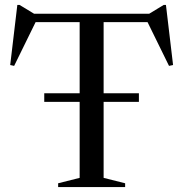

<svg xmlns="http://www.w3.org/2000/svg" viewBox="-20 -761 746 781"><path d="M160 -346.5V-381.5H545V-346.5ZM304 -686.5H401.5V-37.5L489 -15.5V0H216.5V-15.5L304 -37.5ZM630 -671H75.5L129.5 -680.5L37.5 -493L21.5 -496.5L50.5 -741H59.5L132 -697L87.5 -705H618L573.5 -697L646 -741H655L684 -496.5L667.5 -493L575.5 -680.5Z"/></svg>

Font: Newsreader 60pt
Style: Regular
Weight: 400
Designer: Hugues Gentile
Foundry: Production Type
Version: Version 1.003